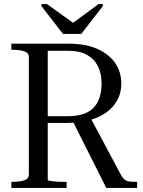

<svg xmlns="http://www.w3.org/2000/svg" viewBox="-20 -925 705 945"><path d="M290 -758H380L486 -895V-905H465L335 -809H345L211 -905H184V-895ZM338 -329 503 0H655V-30H652Q632 -30 618 -31.5Q604 -33 594.5 -40Q585 -47 577 -61L426 -344ZM215 -40V-675H317Q372 -675 408 -655Q444 -635 462 -599Q480 -563 480 -514Q480 -464 463 -427.5Q446 -391 409.5 -372Q373 -353 313 -353H195V-320H312Q320 -320 328 -320.5Q336 -321 344 -321.5Q352 -322 359 -322Q426 -329 475 -354.5Q524 -380 550.5 -420.5Q577 -461 577 -514Q577 -572 546 -616Q515 -660 457.5 -685Q400 -710 319 -710H36V-680H42Q74 -680 98 -673Q122 -666 122 -644V-66Q122 -44 98 -37Q74 -30 42 -30H36V0H308V-30H297Q283 -30 268.5 -30.5Q254 -31 242 -32.5Q230 -34 222.5 -35.5Q215 -37 215 -40Z"/></svg>

Font: Roboto Serif 144pt
Style: Regular
Weight: 400
Version: Version 1.008